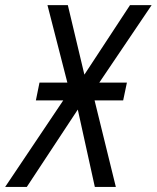

<svg xmlns="http://www.w3.org/2000/svg" viewBox="-76 -734 615 754"><path d="M-55.7 0 172.4 -339.8H64.9L79.1 -409.7H188.5L110.4 -713.9H190.4L255.4 -440.9L434.6 -713.9H519.5L314 -409.7H422.4L407.7 -339.8H295.4L378.9 0H296.4L229.5 -303.7L29.3 0Z"/></svg>

Font: Open Sans SemiCondensed
Style: Italic
Weight: 400
Width: 4
Italic angle: -12°
Designer: Monotype Design Team
Foundry: Monotype Imaging Inc.
Version: Version 3.000